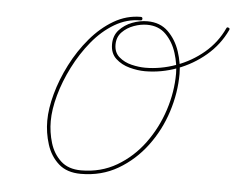

<svg xmlns="http://www.w3.org/2000/svg" viewBox="-44 -599 809 657"><g transform="rotate(5 360.0 -270.5)"><path d="M414 -547Q420 -547 420 -541Q420 -535 414 -535Q367 -535 325 -510Q283 -485 249 -443.5Q215 -402 190 -352.5Q165 -303 151.5 -254Q138 -205 138 -165Q138 -127 149 -90.5Q160 -54 186 -30Q212 -6 256 -6Q324 -6 378.5 -38Q433 -70 471.5 -122.5Q510 -175 530.5 -238Q551 -301 551 -364Q551 -397 539.5 -434Q528 -471 503 -496.5Q478 -522 438 -522Q416 -522 392.5 -513.5Q369 -505 352.5 -488Q336 -471 336 -445Q336 -418 354 -402.5Q372 -387 397 -381Q422 -375 444 -375Q497 -375 549.5 -394Q602 -413 644 -448.5Q686 -484 709 -534Q709 -534 709 -534Q709 -534 709 -534Q711 -539 717 -536Q722 -534 719 -528Q695 -477 651.5 -440Q608 -403 554 -383Q500 -363 444 -363Q419 -363 391 -370.5Q363 -378 343.5 -396Q324 -414 324 -445Q324 -475 342 -494.5Q360 -514 386 -524Q412 -534 438 -534Q482 -534 509.5 -507Q537 -480 550 -440.5Q563 -401 563 -364Q563 -299 542 -233.5Q521 -168 480.5 -114Q440 -60 383.5 -27Q327 6 256 6Q208 6 179.5 -19.5Q151 -45 138.5 -84.5Q126 -124 126 -165Q126 -207 140 -258Q154 -309 180 -360Q206 -411 242 -453.5Q278 -496 321.5 -521.5Q365 -547 414 -547Q414 -547 414 -547Q414 -547 414 -547Z"/></g></svg>

Font: FRB American Cursive Guidelines Arrows Thin
Style: Italic
Weight: 100
Italic angle: -25°
Version: Version 2.0;Modular Font Editor K font №1